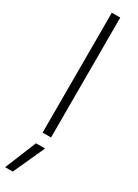

<svg xmlns="http://www.w3.org/2000/svg" viewBox="-266 -752 736 1025"><g transform="rotate(30 102.0 -239.5)"><path d="M78 -739H130V0H78ZM76 67H132L44 260H-3Z"/></g></svg>

Font: Prompt ExtraLight
Style: Regular
Weight: 275
Designer: Katatrad Team
Foundry: CadsonDemak
Version: Version 1.000